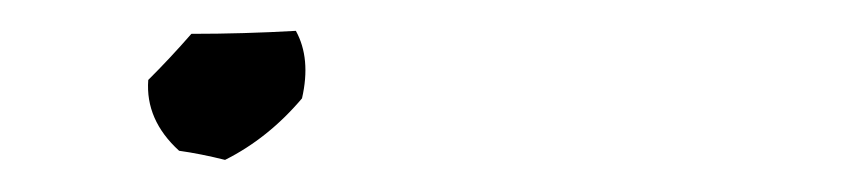

<svg xmlns="http://www.w3.org/2000/svg" viewBox="-20 -127 540 122"><path d="M101.6 -105.5Q134.8 -105.5 168 -107.4Q177.7 -89.8 171.9 -64.5Q150.4 -39.1 123 -25.4Q107.4 -29.3 93.8 -31.2Q72.3 -50.8 74.2 -76.2Q87.9 -89.8 101.6 -105.5Z"/></svg>

Font: BoLeHuaiShuti
Style: Regular
Weight: 400
Designer: Aston.linsen@gmail.com
Foundry: BoLe
Version: Version 1.00 June 15, 2016, initial release